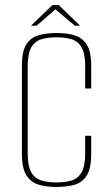

<svg xmlns="http://www.w3.org/2000/svg" viewBox="-20 -730 441 762"><path d="M203 12Q164 12 133.5 3Q103 -6 85 -34Q67 -62 67 -120V-469Q67 -527 85 -554.5Q103 -582 134.5 -590.5Q166 -599 205 -599Q245 -599 275.5 -590Q306 -581 324 -553.5Q342 -526 342 -469V-379H318V-467Q318 -518 303.5 -542.5Q289 -567 263 -574.5Q237 -582 204 -582Q171 -582 145 -574.5Q119 -567 104.5 -542.5Q90 -518 90 -467V-121Q90 -70 104.5 -45.5Q119 -21 145 -13.5Q171 -6 204 -6Q238 -6 263.5 -13.5Q289 -21 303.5 -45.5Q318 -70 318 -121V-191H342V-120Q342 -61 324 -33Q306 -5 275 3.5Q244 12 203 12ZM103 -628 188 -710H213L298 -628H277L200 -693L125 -628Z"/></svg>

Font: Alumni Sans Thin Thin
Style: Regular
Weight: 250
Version: Version 1.018